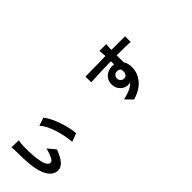

<svg xmlns="http://www.w3.org/2000/svg" viewBox="110 -1748 2780 2780"><g transform="rotate(-45 1500.0 -358.0)"><path d="M350.6 16.6Q265.6 16.6 209 -63.5Q144.5 -154.3 125 -338.9Q114.3 -447.3 114.3 -599.6Q114.3 -663.1 107.4 -697.3L255.9 -695.3Q244.1 -636.7 244.1 -578.1Q242.2 -463.9 250 -373Q272.5 -138.7 353.5 -138.7Q384.8 -138.7 415 -205.1Q438.5 -254.9 456.1 -328.1L553.7 -210.9Q506.8 -87.9 457 -34.2Q410.2 16.6 350.6 16.6ZM788.1 -131.8Q775.4 -269.5 736.3 -396.5Q688.5 -551.8 616.2 -633.8L739.3 -674.8Q805.7 -593.8 858.4 -441.4Q907.2 -297.9 916 -180.7Z M1854.5 67.4 1752 -36.1Q1918 -71.3 1988.3 -146.5Q1965.8 -141.6 1944.3 -141.6Q1880.9 -141.6 1833 -186.5Q1777.3 -237.3 1777.3 -319.3Q1777.3 -399.4 1835 -451.2Q1889.6 -500 1970.7 -500Q1991.2 -500 2008.8 -497.1L2007.8 -561.5Q1799.8 -558.6 1592.8 -546.9L1589.8 -664.1Q1660.2 -664.1 1853.5 -668Q1959 -669.9 2005.9 -670.9Q2005.9 -693.4 2004.9 -700.2Q2001 -765.6 1996.1 -784.2H2136.7Q2133.8 -770.5 2129.9 -707Q2129.9 -703.1 2129.9 -701.2Q2129.9 -697.3 2129.9 -689.5Q2128.9 -678.7 2128.9 -671.9Q2162.1 -671.9 2235.4 -671.9Q2376 -672.9 2409.2 -671.9L2408.2 -557.6Q2310.5 -562.5 2127.9 -562.5Q2128.9 -513.7 2128.9 -418.9Q2165 -365.2 2165 -285.2Q2165 -175.8 2098.6 -86.9Q2017.6 21.5 1854.5 67.4ZM1967.8 -249Q2002 -249 2019.5 -274.4Q2040 -304.7 2031.2 -363.3Q2011.7 -397.5 1967.8 -397.5Q1937.5 -397.5 1917 -378.9Q1893.6 -357.4 1893.6 -321.3Q1893.6 -289.1 1916 -268.6Q1937.5 -249 1967.8 -249Z"/></g></svg>

Font: Bpmf GenYo Gothic B
Style: B
Weight: 700
Foundry: But Ko
Version: Version 1.320